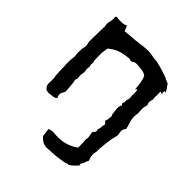

<svg xmlns="http://www.w3.org/2000/svg" viewBox="-199 -629 955 955"><g transform="rotate(45 279.0 -151.5)"><path d="M144.5 -498 144 -502 145.5 -503.9Q145.5 -498.5 144.5 -498ZM289.1 204.6Q255.9 204.6 233.4 175.3Q233.4 170.4 227.5 132.8Q238.8 126 258.8 126Q274.9 127.9 290.5 127.9Q349.6 127.9 397.5 93.3Q397.5 50.3 396.5 47.9Q395.5 45.4 395 39.6Q397.5 29.8 397.5 20.5Q397.5 16.1 392.6 -9.3Q392.6 -13.7 398.4 -18.3Q404.3 -22.9 404.3 -29.3Q404.3 -32.2 403.1 -34.7Q401.9 -37.1 401.9 -40Q401.9 -43.9 404.3 -47.6Q406.7 -51.3 406.7 -64.9Q406.7 -69.8 408.4 -73.2Q410.2 -76.7 410.2 -80.6Q410.2 -85.4 399.4 -94.7L397.5 -95.2Q403.3 -107.9 403.3 -120.6L405.3 -135.3Q399.4 -140.6 399.4 -154.8Q396 -176.8 396 -181.2Q396 -196.3 402.8 -210.4L396 -216.8Q400.9 -229 400.9 -231L400.4 -238.8Q400.4 -245.1 402.8 -250.7Q405.3 -256.3 405.3 -262.2Q405.3 -266.6 404.3 -271.5Q403.3 -276.4 403.3 -282.7L404.3 -288.6L403.3 -312Q403.3 -318.8 397.5 -318.8L394.5 -311Q394.5 -312 393.6 -312.3Q392.6 -312.5 391.1 -330.6Q389.6 -358.9 379.4 -387.7Q373 -404.3 313 -407.2Q296.4 -407.2 289.8 -401.9Q283.2 -396.5 278.3 -396.5Q273.4 -396.5 267.6 -399.9Q203.1 -396.5 167 -369.6Q162.1 -365.2 155.8 -362.3Q150.4 -355.5 149.9 -340.3Q147 -329.1 147 -316.9L147.9 -270.5Q151.4 -264.2 151.4 -257.8L149.9 -247.1Q149.9 -241.7 152.3 -236.8Q152.8 -234.4 152.8 -231.4L151.4 -213.4L153.8 -194.8Q153.8 -187 151.4 -178.2Q150.4 -173.3 150.4 -167.5L152.3 -149.4Q152.3 -143.6 148.9 -137.7Q147.9 -136.2 147.9 -134.3Q147.9 -132.3 148.9 -130.9Q152.3 -121.6 154.3 -87.4Q154.8 -78.1 156.2 -65.9Q156.2 -56.2 152.3 -49.8Q144 -39.1 144 -27.8Q144 -19 148.9 -10.3V-7.3Q141.6 0 129.9 2Q115.2 2.9 104.5 4.9Q89.8 4.9 83 1.5Q67.4 -12.2 67.4 -29.8L68.4 -54.7Q68.4 -68.8 64.9 -82.5V-90.3Q63 -106 63 -141.6Q61.5 -154.3 61.5 -174.3Q61.5 -186 64.9 -217.3Q62.5 -231.4 62.5 -245.1Q62.5 -270.5 66.4 -281.2L67.4 -292Q67.4 -299.8 65.2 -307.4Q63 -314.9 63 -322.8Q64 -351.1 64 -380.9Q64 -410.6 64.7 -414.6Q65.4 -418.5 65.4 -422.9Q65.4 -429.7 63 -440.4Q63 -450.7 64 -454.1Q68.8 -471.7 68.8 -480.5Q68.8 -486.8 67.4 -493.2Q67.4 -502.4 79.1 -502.4Q80.6 -502.4 84 -501.2Q87.4 -500 91.3 -500Q124 -500 130.9 -503.9V-504.9Q132.3 -505.4 134.8 -505.4Q137.7 -508.3 139.2 -508.3Q140.1 -508.3 140.1 -506.8Q140.6 -498 144.5 -498Q145 -494.1 147 -490.7Q149.9 -484.9 151.4 -480Q157.7 -480 221.7 -485.8Q280.8 -494.1 301.3 -494.1Q319.3 -494.1 336.4 -490.2Q353.5 -486.3 369.1 -486.3Q421.4 -475.1 461.9 -458.5Q467.8 -453.6 469.2 -453.6Q480 -452.1 489.7 -443.8Q491.7 -438 500.5 -427.5Q509.3 -417 510.7 -407.2Q510.3 -406.2 509.3 -406.2Q507.8 -406.2 505.4 -409.7Q504.4 -410.6 503.9 -410.6Q501.5 -410.6 501.5 -397Q501.5 -393.6 507.3 -388.7L490.7 -393.6L489.7 -385.3L490.7 -375L489.7 -359.4Q489.7 -351.1 491.7 -340.3Q491.7 -337.4 490.7 -335Q489.7 -332.5 488.3 -327.9Q486.8 -323.2 486.8 -317.4Q486.8 -310.5 490.7 -301.8V-294.9Q485.8 -282.2 485.8 -269L486.8 -246.6Q487.3 -245.1 487.3 -237.3Q484.9 -225.1 484.9 -213.9Q484.9 -193.4 491.5 -174.8Q498 -156.2 500.5 -140.6Q489.7 -129.4 489.7 -115.7Q489.7 -109.4 491.5 -103.3Q493.2 -97.2 493.2 -91.8Q493.2 -81.5 487.3 -62Q484.4 -53.2 483.4 -40.5Q479 -17.1 479 -4.4Q479 4.4 477.5 10.3Q476.1 16.1 476.1 44.4Q472.7 54.7 472.7 64.5Q472.7 79.6 477.1 89.8Q480 96.7 481.4 101.6Q474.1 114.3 473.4 120.4Q472.7 126.5 462.9 140.6Q463.4 143.1 463.4 146.5Q463.4 149.9 464.4 153.3L461.9 154.8Q430.7 188 420.9 188L418.5 187Q408.2 192.9 394.5 193.8Q351.6 202.6 303.2 203.1Q295.4 204.6 289.1 204.6Z"/></g></svg>

Font: Kurland
Style: Regular
Weight: 400
Designer: GGBot
Version: 0.22